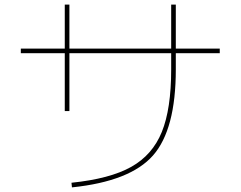

<svg xmlns="http://www.w3.org/2000/svg" viewBox="-20 -790 1040 830"><path d="M930 -580V-560H740V-490Q740 -230 641.5 -118Q543 -6 291 20L289 0Q455 -17 547 -68.5Q639 -120 679.5 -219.5Q720 -319 720 -490V-560H280V-310H260V-560H70V-580H260V-770H280V-580H720V-770H740V-580Z"/></svg>

Font: M PLUS 1p Thin
Style: Regular
Weight: 250
Version: Version 1.062